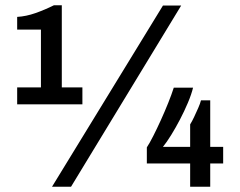

<svg xmlns="http://www.w3.org/2000/svg" viewBox="-20 -707 910 727"><path d="M45 -312V-376H135V-595H45V-643Q79 -645 114.5 -657.5Q150 -670 184 -687H214V-376H292V-312ZM177 0 597 -686H666L249 0ZM700 0V-88H536V-149Q546 -164 560 -191.5Q574 -219 589 -252Q604 -285 617 -317.5Q630 -350 638 -375H711Q705 -350 691.5 -318Q678 -286 661.5 -254.5Q645 -223 628 -195.5Q611 -168 597 -151H700V-236Q707 -247 715 -264Q723 -281 730.5 -298Q738 -315 741 -327H776V-151H825V-88H776V0Z"/></svg>

Font: Chivo SemiBold
Style: Regular
Weight: 600
Designer: Hector Gatti
Foundry: Omnibus-Type
Version: Version 2.002